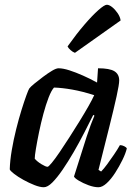

<svg xmlns="http://www.w3.org/2000/svg" viewBox="-20 -787 573 807"><path d="M164 0Q148 0 125 -9Q102 -18 78.5 -31Q55 -44 39 -56.5Q23 -69 21 -75Q22 -112 29.5 -156Q37 -200 48 -244Q59 -288 70.5 -325Q82 -362 91 -386.5Q100 -411 103 -415Q108 -422 124.5 -435.5Q141 -449 161 -464Q181 -479 198.5 -489.5Q216 -500 226 -500Q245 -500 271.5 -491.5Q298 -483 328.5 -469.5Q359 -456 388 -440L392 -500Q441 -500 461 -487.5Q481 -475 481 -449Q481 -432 470 -382Q459 -332 439.5 -254Q420 -176 394 -73L405 -66Q416 -77 430 -96Q444 -115 459 -137Q474 -159 484 -177Q493 -177 502 -172.5Q511 -168 513 -163Q508 -142 494.5 -114.5Q481 -87 464 -60.5Q447 -34 428.5 -17Q410 0 394 0Q375 0 352 -8.5Q329 -17 311.5 -27.5Q294 -38 291 -45L344 -212Q351 -231 356 -246.5Q361 -262 366.5 -275Q372 -288 377 -301L372 -304Q355 -270 334 -229Q313 -188 289.5 -147.5Q266 -107 243 -73.5Q220 -40 200 -20Q180 0 164 0ZM180 -86Q184 -86 198 -103Q212 -120 231 -148Q250 -176 271.5 -209.5Q293 -243 314 -277Q335 -311 351.5 -340Q368 -369 376 -387Q326 -403 283.5 -410.5Q241 -418 207 -419Q196 -407 184.5 -377.5Q173 -348 162.5 -309Q152 -270 144 -231Q136 -192 131 -162Q126 -132 126 -120Q136 -108 154 -97Q172 -86 180 -86ZM295 -565Q286 -568 276.5 -576.5Q267 -585 264 -592Q301 -644 334.5 -683Q368 -722 393.5 -744.5Q419 -767 429 -767Q439 -767 451.5 -757Q464 -747 474.5 -731.5Q485 -716 487 -701Z"/></svg>

Font: Texturina 12pt SemiBold
Style: Italic
Weight: 600
Italic angle: -11°
Version: Version 1.002